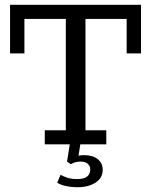

<svg xmlns="http://www.w3.org/2000/svg" viewBox="-20 -603 631 802"><path d="M167 0V-59H255V-524H82V-380H22V-583H569V-380H509V-524H337V-59H424V0ZM304 179Q278 179 255 174Q232 169 219 160L233 127Q245 134 261.5 139.5Q278 145 303 145Q357 145 357 104Q357 91 347 81.5Q337 72 317 72Q307 72 297.5 74Q288 76 276 83L260 72L273 -10H317L306 60L286 55Q297 50 308 47.5Q319 45 330 45Q367 45 388 61.5Q409 78 409 107Q409 140 379.5 159.5Q350 179 304 179Z"/></svg>

Font: Rokkitt
Style: Regular
Weight: 400
Designer: Vernon Adams
Foundry: Vernon Adams
Version: Version 3.103